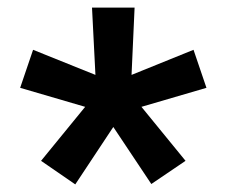

<svg xmlns="http://www.w3.org/2000/svg" viewBox="-20 -767 596 505"><path d="M178 -282 88 -344 204 -486 33 -536 67 -636 231 -570 222 -747H334L326 -570L489 -636L523 -536L352 -486L468 -344L378 -283L278 -433Z"/></svg>

Font: IBM Plex Sans KR SemiBold
Style: Regular
Weight: 600
Designer: Mike Abbink; Paul van der Laan; Pieter van Rosmalen; Wujin Sim; Chorong Kim; Dohee Lee;
Foundry: Sandoll Inc.
Version: Version 1.000